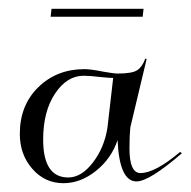

<svg xmlns="http://www.w3.org/2000/svg" viewBox="-20 -412 433 436"><path d="M97 -392H306L304 -374H95ZM224 -122 237 -235Q228 -235 209 -237Q184 -240 170 -240Q132 -240 105 -199.5Q78 -159 78 -95Q78 -9 135 -9Q165 -9 191 -43Q217 -77 224 -122ZM276 -123Q274 -104 274 -75Q274 -19 299 -19Q332 -19 389 -67L393 -64Q319 0 290 0Q251 0 247 -94Q233 -52 198 -24Q163 4 124 4Q82 4 53.5 -28.5Q25 -61 25 -108Q25 -173 67 -214Q109 -255 172 -255Q186 -255 216 -249Q239 -245 247 -245Q280 -245 291.5 -252.5Q303 -260 310 -279L313 -278Z"/></svg>

Font: Kleymissky
Style: Regular
Weight: 500
Italic angle: -8°
Designer: gluk
Foundry: gluk
Version: Version 0.283